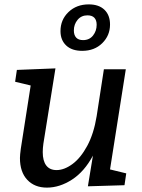

<svg xmlns="http://www.w3.org/2000/svg" viewBox="-20 -846 649 876"><path d="M482 -73 556 -55 548 -1 381 4 404 -136Q365 -63 308.5 -26.5Q252 10 194 10Q138 10 104.5 -25.5Q71 -61 71 -125Q71 -138 75 -168L120 -456L49 -473L57 -527L233 -534L178 -191Q175 -170 175 -152Q175 -112 191 -91Q207 -70 238 -70Q273 -70 310.5 -97.5Q348 -125 378 -180.5Q408 -236 421 -316L454 -530H554ZM256 -704Q256 -756 292.5 -791Q329 -826 385 -826Q431 -826 456.5 -801.5Q482 -777 482 -734Q482 -684 446.5 -649Q411 -614 355 -614Q308 -614 282 -638.5Q256 -663 256 -704ZM421 -733Q421 -754 410.5 -765Q400 -776 379 -776Q351 -776 334 -755.5Q317 -735 317 -707Q317 -686 327.5 -674.5Q338 -663 359 -663Q388 -663 404.5 -684Q421 -705 421 -733Z"/></svg>

Font: Bitter Pro Medium
Style: Italic
Weight: 500
Italic angle: -9°
Designer: Sol Matas, and Bitter project Authors
Foundry: Sol Matas
Version: Version 1.010